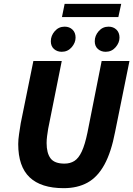

<svg xmlns="http://www.w3.org/2000/svg" viewBox="-20 -969 695 1001"><path d="M312 12Q194 12 134.5 -44.5Q75 -101 75 -218Q75 -241 79.5 -271Q84 -301 88 -326L154 -651H302L231 -297Q228 -278 225.5 -259.5Q223 -241 223 -223Q223 -171 243.5 -143.5Q264 -116 316 -116Q346 -116 368 -130Q390 -144 406.5 -179.5Q423 -215 436 -278L510 -651H655L580 -281Q560 -176 524.5 -111Q489 -46 436.5 -17Q384 12 312 12ZM302 -699Q278 -699 261.5 -713.5Q245 -728 245 -754Q245 -783 265.5 -806.5Q286 -830 317 -830Q342 -830 358 -814.5Q374 -799 374 -773Q374 -746 353.5 -722.5Q333 -699 302 -699ZM531 -699Q507 -699 490.5 -713.5Q474 -728 474 -754Q474 -783 494.5 -806.5Q515 -830 546 -830Q571 -830 587 -814.5Q603 -799 603 -773Q603 -746 582.5 -722.5Q562 -699 531 -699ZM303 -880 317 -949H612L597 -880Z"/></svg>

Font: Source Sans 3 ExtraBold
Style: Italic
Weight: 800
Italic angle: -11°
Version: Version 3.052;hotconv 1.1.0;makeotfexe 2.6.0